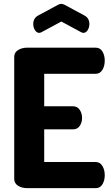

<svg xmlns="http://www.w3.org/2000/svg" viewBox="-20 -979 579 999"><path d="M210 -595V-426H360Q382 -426 394.5 -408Q407 -390 407 -365Q407 -342 395 -324Q383 -306 360 -306H210V-136H478Q500 -136 512.5 -116Q525 -96 525 -67Q525 -40 513 -20Q501 0 478 0H122Q94 0 74 -12.5Q54 -25 54 -48V-683Q54 -706 74 -718.5Q94 -731 122 -731H478Q501 -731 513 -711Q525 -691 525 -664Q525 -635 512.5 -615Q500 -595 478 -595ZM299 -867 195 -811Q189 -808 184 -808Q171 -808 162 -822Q153 -836 153 -854Q153 -884 178 -898L282 -954Q292 -959 299 -959Q306 -959 316 -954L420 -898Q445 -884 445 -854Q445 -836 436 -822Q427 -808 414 -808Q409 -808 403 -811Z"/></svg>

Font: Dosis
Style: ExtraBold
Weight: 800
Designer: EdgarTolentino, PabloImpallari, IginoMarini
Foundry: EdgarTolentino, PabloImpallari, IginoMarini
Version: Version 1.007